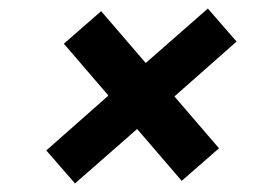

<svg xmlns="http://www.w3.org/2000/svg" viewBox="-20 -574 630 448"><path d="M155 -146 88 -223 233 -351 129 -472 216 -548 320 -427 465 -554 532 -477 387 -349 491 -228 404 -152 300 -273Z"/></svg>

Font: Host Grotesk
Style: Bold Italic
Weight: 700
Italic angle: -8°
Designer: Doğukan Karapınar
Foundry: Element Type
Version: Version 1.003; ttfautohint (v1.8.4.7-5d5b)